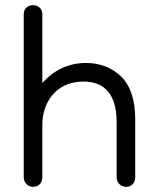

<svg xmlns="http://www.w3.org/2000/svg" viewBox="-20 -708 608 744"><path d="M109 16C130 16 144 0 144 -21V-226C144 -302 190 -392 304 -392C385 -392 432 -342 432 -235V-21C432 0 448 16 469 16C490 16 504 0 504 -21V-245C504 -320 486 -375 450 -411C413 -446 368 -464 314 -464C247 -464 190 -438 144 -386V-653C144 -676 126 -688 109 -688C89 -688 72 -676 72 -653V-21C72 0 88 16 109 16Z"/></svg>

Font: Dongle Light
Style: Regular
Weight: 300
Designer: Yanghee Ryu
Foundry: Yanghee Ryu
Version: Version 2.000